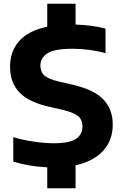

<svg xmlns="http://www.w3.org/2000/svg" viewBox="-20 -880 652 1020"><path d="M231 120V9Q134.5 4.5 50.5 -21.5V-151.5Q100.5 -136 160.5 -127.5Q220.5 -119 265 -119Q350 -119 384 -142.5Q418 -166 418 -208.5Q418 -245 393.2 -264.5Q368.5 -284 302.5 -299L245 -312Q135.5 -335.5 84.5 -387.8Q33.5 -440 33.5 -525Q33.5 -608 82.5 -662.8Q131.5 -717.5 231 -738V-860H381.5V-749.5Q425.5 -748 466.5 -742.5Q507.5 -737 540.5 -728V-597.5Q502.5 -608.5 455.8 -614.8Q409 -621 366 -621Q269 -621 231.8 -596.8Q194.5 -572.5 194.5 -532Q194.5 -498 216 -478.8Q237.5 -459.5 296 -446L353 -433Q473.5 -407 526.2 -354.8Q579 -302.5 579 -218Q579 -134.5 527.5 -78.5Q476 -22.5 381.5 -2V120Z"/></svg>

Font: Encode Sans Semi Expanded
Style: Bold
Weight: 700
Width: 6
Designer: Multiple Designers
Foundry: Impallari Type
Version: Version 3.000; ttfautohint (v1.8.3) -l 8 -r 50 -G 200 -x 14 